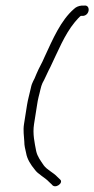

<svg xmlns="http://www.w3.org/2000/svg" viewBox="-20 -547 338 689"><path d="M282.5 -527H273.5C262.3 -526 252.7 -522 245.6 -515C197.9 -473.8 169.4 -406.2 140.5 -344C129.2 -317 121.8 -308 110.5 -281C101.5 -256 95.4 -255 90.4 -230C86.4 -211 80.3 -191 77.1 -171L66.2 -102C62.4 -78 66.3 -59 67.2 -39C67 -25 70.7 -11 73.7 2C77.2 24 90.9 45 104.3 61C115.6 78 141.7 90 156.2 106L165.8 115C177.9 133 209.7 109 195.6 97L186.1 88C171.6 72 149 63 136.7 46C126.2 30 114.5 16 109.8 -5C104.4 -34 96.5 -66 102.2 -102L113.1 -171C114.7 -181 116.1 -190 118.7 -200C122.9 -214 126.5 -237 132.4 -249C139.2 -260 153.6 -294 160.5 -306C187.2 -361.5 211.8 -423.2 248 -467C252.9 -473 267.6 -490 270.6 -490H278.6C303.1 -493 304.9 -530 282.5 -527Z"/></svg>

Font: CiSf OpenHand
Style: SquObl
Weight: 400
Foundry: Cannot Into Space Fonts
Version: Version 0.7892